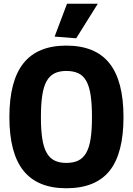

<svg xmlns="http://www.w3.org/2000/svg" viewBox="-20 -993 708 1023"><path d="M271 -798 337 -973H501L386 -789ZM333 10Q180 10 105 -83.5Q30 -177 30 -369Q30 -562 105 -656Q180 -750 333 -750Q488 -750 563 -656Q638 -562 638 -369Q638 -175 563.5 -82.5Q489 10 333 10ZM333 -125Q371 -125 397 -137.5Q423 -150 439.5 -179Q456 -208 463 -254.5Q470 -301 470 -369Q470 -438 463 -485Q456 -532 440 -561Q424 -590 397.5 -602.5Q371 -615 333 -615Q296 -615 270 -602Q244 -589 228 -560Q212 -531 205 -484Q198 -437 198 -369Q198 -302 205 -255.5Q212 -209 228 -180Q244 -151 270 -138Q296 -125 333 -125Z"/></svg>

Font: Encode Sans Compressed
Style: ExtraBold
Weight: 800
Designer: Pablo Impallari, Andres Torresi
Foundry: Pablo Impallari, Andres Torresi
Version: Version 1.000; ttfautohint (v1.00) -l 8 -r 50 -G 200 -x 14 -